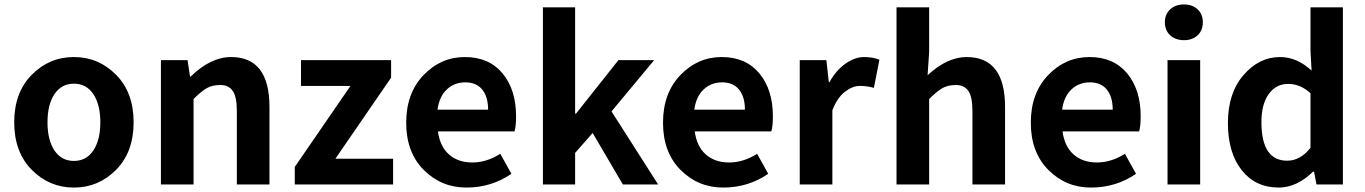

<svg xmlns="http://www.w3.org/2000/svg" viewBox="-20 -831 6149 865"><path d="M503 -66Q424 14 313 14Q202 14 123 -66Q44 -146 44 -280Q44 -414 123 -494Q202 -574 313 -574Q424 -574 503 -494Q582 -414 582 -280Q582 -146 503 -66ZM225.5 -153Q257 -106 313 -106Q369 -106 400.5 -153Q432 -200 432 -280Q432 -360 400.5 -407Q369 -454 313 -454Q257 -454 225.5 -407Q194 -360 194 -280Q194 -200 225.5 -153Z M705 0V-560H825L836 -486H839Q929 -574 1021 -574Q1194 -574 1194 -349V0H1047V-331Q1047 -395 1028.5 -421.5Q1010 -448 973 -448Q936 -448 911 -433.5Q886 -419 852 -385V0Z M1308 0V-79L1559 -444H1336V-560H1742V-481L1491 -116H1751V0Z M2284 -48Q2194 14 2081 14Q1968 14 1889 -65.5Q1810 -145 1810 -278Q1810 -411 1888 -492.5Q1966 -574 2074.5 -574Q2183 -574 2244 -500.5Q2305 -427 2305 -307Q2305 -262 2298 -239H1953Q1962 -171 2003 -135Q2044 -99 2108 -99Q2172 -99 2234 -138ZM1951 -337H2179Q2179 -395 2152.5 -427.5Q2126 -460 2076.5 -460Q2027 -460 1993 -428Q1959 -396 1951 -337Z M2426 0V-798H2571V-319H2575L2766 -560H2927L2735 -329L2945 0H2786L2650 -232L2571 -142V0Z M3441 -48Q3351 14 3238 14Q3125 14 3046 -65.5Q2967 -145 2967 -278Q2967 -411 3045 -492.5Q3123 -574 3231.5 -574Q3340 -574 3401 -500.5Q3462 -427 3462 -307Q3462 -262 3455 -239H3110Q3119 -171 3160 -135Q3201 -99 3265 -99Q3329 -99 3391 -138ZM3108 -337H3336Q3336 -395 3309.5 -427.5Q3283 -460 3233.5 -460Q3184 -460 3150 -428Q3116 -396 3108 -337Z M3583 0V-560H3703L3714 -461H3717Q3747 -515 3789.5 -544.5Q3832 -574 3872.5 -574Q3913 -574 3942 -562L3917 -435Q3887 -444 3854 -444Q3821 -444 3786.5 -417.5Q3752 -391 3730 -334V0Z M4019 0V-798H4166V-597L4159 -492Q4247 -574 4335 -574Q4508 -574 4508 -349V0H4361V-331Q4361 -395 4342.5 -421.5Q4324 -448 4287 -448Q4250 -448 4225 -433.5Q4200 -419 4166 -385V0Z M5098 -48Q5008 14 4895 14Q4782 14 4703 -65.5Q4624 -145 4624 -278Q4624 -411 4702 -492.5Q4780 -574 4888.5 -574Q4997 -574 5058 -500.5Q5119 -427 5119 -307Q5119 -262 5112 -239H4767Q4776 -171 4817 -135Q4858 -99 4922 -99Q4986 -99 5048 -138ZM4765 -337H4993Q4993 -395 4966.5 -427.5Q4940 -460 4890.5 -460Q4841 -460 4807 -428Q4773 -396 4765 -337Z M5240 0V-560H5387V0ZM5375.5 -672Q5352 -650 5314 -650Q5276 -650 5252 -672Q5228 -694 5228 -730.5Q5228 -767 5252 -789Q5276 -811 5314 -811Q5352 -811 5375.5 -789Q5399 -767 5399 -730.5Q5399 -694 5375.5 -672Z M5741 14Q5636 14 5574 -64.5Q5512 -143 5512 -277Q5512 -411 5582 -492.5Q5652 -574 5747 -574Q5823 -574 5889 -513L5884 -601V-798H6030V0H5911L5900 -58H5896Q5822 14 5741 14ZM5779 -107Q5838 -107 5884 -165V-411Q5838 -453 5783.5 -453Q5729 -453 5696 -407.5Q5663 -362 5663 -281Q5663 -107 5779 -107Z"/></svg>

Font: Swei Fan Sans CJK TC
Style: Bold
Weight: 700
Version: Version 2.130